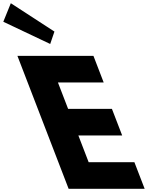

<svg xmlns="http://www.w3.org/2000/svg" viewBox="-366 -1172 966 1192"><path d="M-298.8 -1152 -345.5 -1037 -54.3 -899 -28 -976ZM214.2 -825H-257.8L60 0H532L468.4 -165H184.4L120.5 -331H392.5L328.9 -496H56.9L-6.3 -660H277.7Z"/></svg>

Font: Hussar
Style: BdOpOblFour
Weight: 700
Foundry: Cannot Into Space Fonts
Version: Version 2.00